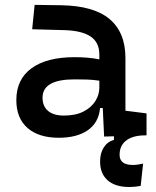

<svg xmlns="http://www.w3.org/2000/svg" viewBox="-20 -542 626 769"><path d="M215.8 9.8Q134.8 9.8 90.1 -29.5Q45.4 -68.8 45.4 -141.1Q45.4 -224.1 106.2 -268.6Q167 -313 278.8 -313Q335.9 -313 377.9 -304.2V-323.7Q377.9 -373 341.8 -396.5Q305.7 -419.9 234.4 -421.4L108.9 -424.8L118.7 -522.5L224.6 -521Q355.5 -519 418.9 -465.6Q482.4 -412.1 482.4 -309.6V-98.6L566.9 -87.9V0L548.3 0.5Q505.4 3.4 482.2 23.4Q459 43.5 459 78.1Q459 118.7 512.2 118.7Q529.8 118.7 553.2 113.3L543.5 202.6Q520 207 498 207Q441.9 207 411.4 180.4Q380.9 153.8 380.9 105Q380.9 71.8 395.3 48.8Q409.7 25.9 436.5 18.1V3.9L397 4.9L391.6 -109.4H380.9Q375 -49.8 331.1 -20Q287.1 9.8 215.8 9.8ZM235.8 -79.1Q283.2 -79.1 314.7 -95.5Q346.2 -111.8 362.1 -137.5Q377.9 -163.1 377.9 -190.4V-218.8Q353 -222.7 328.6 -223.4Q304.2 -224.1 278.3 -224.1Q150.4 -224.1 150.4 -150.9Q150.4 -116.2 172.6 -97.7Q194.8 -79.1 235.8 -79.1Z"/></svg>

Font: Caskaydia Cove Medium
Style: Regular
Weight: 500
Monospace: yes
Designer: Aaron Bell
Foundry: Saja Typeworks
Version: Version 4.300; ttfautohint (v1.8.3)